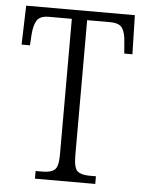

<svg xmlns="http://www.w3.org/2000/svg" viewBox="-52 -756 608 799"><g transform="rotate(5 252.0 -357.0)"><path d="M124 0V-32H153Q187 -32 203 -45Q219 -58 219 -108V-676H124Q86 -676 73.5 -656Q61 -636 58 -599L55 -551H20L25 -714H479L483 -551H449L445 -599Q443 -636 430.5 -656Q418 -676 379 -676H283V-111Q283 -59 298.5 -45.5Q314 -32 348 -32H376V0Z"/></g></svg>

Font: Noto Serif Lao Condensed Light
Style: Regular
Weight: 300
Width: 3
Designer: Monotype Design Team
Foundry: Monotype Imaging Inc.
Version: Version 2.003; ttfautohint (v1.8.4.7-5d5b)